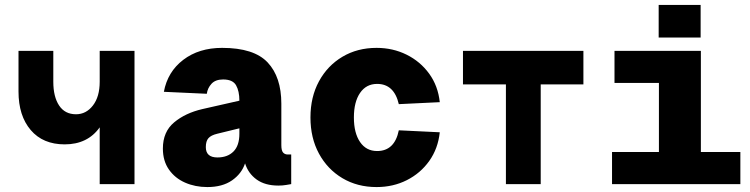

<svg xmlns="http://www.w3.org/2000/svg" viewBox="-20 -746 3040 778"><path d="M384 0V-230Q335 -161 242 -161Q154 -161 104.5 -219Q55 -277 55 -375V-540H196V-415Q196 -354 219.5 -318.5Q243 -283 288 -283Q329 -283 356.5 -318.5Q384 -354 384 -415V-540H525V0Z M820 12Q771 12 730 -6Q689 -24 664.5 -59Q640 -94 640 -144Q640 -212 685.5 -250Q731 -288 800 -304L950 -338Q950 -377 936.5 -400.5Q923 -424 884 -424Q853 -424 837 -406.5Q821 -389 818 -366L644 -374Q659 -455 722.5 -503.5Q786 -552 880 -552Q1009 -552 1064.5 -493Q1120 -434 1120 -326V-158Q1120 -136 1127 -128Q1134 -120 1146 -120H1160V0Q1154 1 1139.5 3.5Q1125 6 1108 6Q1054 6 1020 -18.5Q986 -43 973 -84Q959 -42 920 -15Q881 12 820 12ZM861 -108Q902 -108 926 -132Q950 -156 950 -204V-226L860 -204Q835 -198 824.5 -186Q814 -174 814 -150Q814 -108 861 -108Z M1506 12Q1428 12 1367.5 -24Q1307 -60 1272.5 -123.5Q1238 -187 1238 -270Q1238 -353 1272.5 -416.5Q1307 -480 1367.5 -516Q1428 -552 1506 -552Q1572 -552 1627.5 -524.5Q1683 -497 1719 -447.5Q1755 -398 1762 -332L1596 -324Q1577 -406 1508 -406Q1464 -406 1439 -369.5Q1414 -333 1414 -270Q1414 -207 1439 -170.5Q1464 -134 1508 -134Q1579 -134 1596 -218L1762 -210Q1755 -144 1719.5 -94Q1684 -44 1628.5 -16Q1573 12 1506 12Z M2030 0V-404H1856V-540H2344V-404H2171V0Z M2460 0V-130H2650V-410H2470V-540H2820V-130H2980V0ZM2649 -594V-726H2819V-594Z"/></svg>

Font: Geist Mono UltraBlack
Style: Regular
Weight: 900
Monospace: yes
Designer: Basement.studio, Andrés Briganti, Mateo Zaragoza
Foundry: Basement.studio, Vercel, Andrés Briganti, Guido Ferreyra, Mateo Zaragoza
Version: Version 1.400; ttfautohint (v1.8.4.7-5d5b)